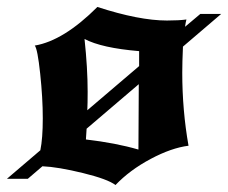

<svg xmlns="http://www.w3.org/2000/svg" viewBox="-28 -504 656 552"><path d="M252 -484Q372 -445 452 -445Q487 -445 508 -448Q506 -441 504 -427L548 -464H608L498 -370Q496 -324 496 -295Q496 -187 514 -85Q465 -79 405 -47Q345 -15 304 28Q282 11 210.5 -6.5Q139 -24 94 -26L52 10H-8L88 -72Q95 -106 95 -164Q95 -222 87.5 -292.5Q80 -363 72 -373Q155 -387 252 -484ZM224 -240Q224 -206 223 -187L372 -314V-357Q264 -366 215 -392Q224 -308 224 -240ZM370 -74 371 -262 221 -134 219 -103Q305 -93 370 -74Z"/></svg>

Font: NewRocker
Style: Regular
Weight: 400
Designer: Pablo Impallari, Brenda Gallo, Rodrigo Fuenzalida
Foundry: Pablo Impallari, Brenda Gallo, Rodrigo Fuenzalida
Version: Version 1.000